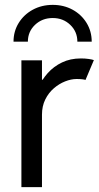

<svg xmlns="http://www.w3.org/2000/svg" viewBox="-20 -764 406 784"><path d="M67.4 0V-517.6H151.4V-438.5H165L136.7 -406.2Q150.9 -438.5 175 -465.6Q199.2 -492.7 233.2 -509Q267.1 -525.4 310.5 -525.4Q327.6 -525.4 342.5 -523.2Q357.4 -521 363.3 -518.6L329.1 -437.5Q326.2 -439 315.9 -440.2Q305.7 -441.4 293 -441.4Q270.5 -441.4 245.8 -431.6Q221.2 -421.9 199.7 -403.3Q178.2 -384.8 164.8 -357.7Q151.4 -330.6 151.4 -295.9V0ZM195.3 -744.1Q240.2 -744.1 276.4 -724.4Q312.5 -704.6 333.5 -670.4Q354.5 -636.2 354.5 -593.8H295.9Q295.9 -634.8 266.8 -662.6Q237.8 -690.4 195.3 -690.4Q152.3 -690.4 123 -662.6Q93.8 -634.8 93.8 -593.8H35.2Q35.2 -636.2 56.4 -670.4Q77.6 -704.6 114 -724.4Q150.4 -744.1 195.3 -744.1Z"/></svg>

Font: Reddit Sans
Style: Regular
Weight: 400
Designer: Stephen Hutchings
Foundry: Reddit
Version: Version 1.014